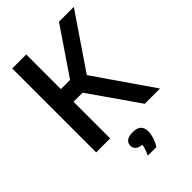

<svg xmlns="http://www.w3.org/2000/svg" viewBox="-283 -848 1197 1197"><g transform="rotate(-45 315.5 -249.0)"><path d="M68 0V-740H191.5V-434.5H272.5L480 -740H611L367.5 -382L631 0H496.5L271.5 -323H191.5V0ZM281 242Q301 200.5 305.5 170Q276 167.5 262 154.2Q248 141 248 120.5Q248 98 265.2 84.8Q282.5 71.5 318.5 71.5Q391 71.5 391 137.5Q391 161.5 381.5 190.2Q372 219 357 242Z"/></g></svg>

Font: Encode Sans Semi Condensed SemiBold
Style: Regular
Weight: 600
Width: 4
Designer: Multiple Designers
Foundry: Impallari Type
Version: Version 3.000; ttfautohint (v1.8.3) -l 8 -r 50 -G 200 -x 14 